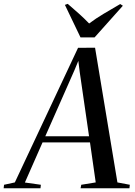

<svg xmlns="http://www.w3.org/2000/svg" viewBox="-88 -1002 719 1022"><path d="M-68.5 0 -66.5 -18.5 -9 -31 327.5 -747.5 418 -748 537 -31 603 -18.5 601 0H341L344.5 -18.5L421.5 -31L391 -244H138.5L44.5 -30.5L129.5 -18.5L127.5 0ZM153 -276.5H386L336.5 -617.5L329 -678L308 -627.5ZM340.5 -803 257.5 -976 272.5 -981.5Q301.5 -956.5 330.5 -930.8Q359.5 -905 386.5 -877Q421.5 -903.5 463 -928.2Q504.5 -953 552 -980.5L566 -971.5L415.5 -803Z"/></svg>

Font: Merriweather 144pt
Style: Italic
Weight: 400
Italic angle: -7.8°
Version: Version 2.101